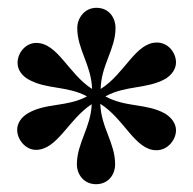

<svg xmlns="http://www.w3.org/2000/svg" viewBox="-20 -849 494 492"><path d="M403 -558C354 -585 303 -573 250 -602C303 -631 355 -620 404 -647C420 -657 431 -672 431 -689C431 -714 411 -740 382 -740C327 -740 300 -660 238 -621C239 -682 276 -723 276 -777C276 -803 260 -829 227 -829C197 -829 178 -803 178 -777C178 -722 214 -683 216 -621C155 -660 128 -739 73 -739C45 -739 25 -713 25 -688C25 -671 35 -656 52 -646C99 -619 151 -630 203 -602C150 -574 99 -586 52 -559C35 -549 24 -534 24 -516C24 -492 45 -465 72 -465C127 -465 155 -543 215 -582C213 -523 177 -482 177 -428C177 -402 195 -377 226 -377C258 -377 275 -402 275 -428C275 -483 239 -522 237 -583C299 -544 326 -464 381 -464C410 -464 431 -491 431 -515C431 -533 419 -548 403 -558Z"/></svg>

Font: Shippori Mincho OTF
Style: Bold
Weight: 800
Designer: FONTDASU
Foundry: FONTDASU / Google Inc. / but / Adobe
Version: Version 3.300;hotconv 1.0.109;makeotfexe 2.5.65596